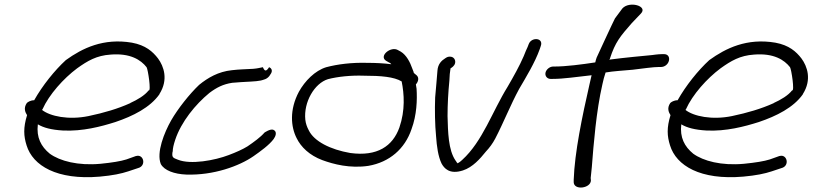

<svg xmlns="http://www.w3.org/2000/svg" viewBox="-20 -741 3542 837"><path d="M97 -292C81 -269 91 -250 98 -239C81 -184 83 -148 96 -107C123 -19 228 45 415 29C471 24 509 16 539 6L581 -8C619 -17 607 -70 574 -61H573L531 -46C506 -38 468 -32 418 -27C320 -18 241 -39 197 -71C159 -102 138 -142 145 -199C170 -184 204 -175 255 -172C340 -168 420 -189 483 -209C560 -235 634 -272 675 -330V-331C715 -394 694 -452 669 -486C646 -516 615 -544 555 -555C431 -576 339 -531 267 -479C218 -434 165 -368 129 -304C113 -304 101 -296 97 -292ZM163 -262 165 -264C194 -329 257 -399 316 -443C362 -476 401 -499 462 -503C548 -510 594 -480 619 -448C625 -439 640 -341 628 -347C611 -325 579 -306 548 -292V-291H547C494 -267 433 -249 366 -235C279 -217 198 -234 163 -262Z M733 -81C733 -94 737 -111 744 -132C770 -210 832 -286 893 -336C925 -360 953 -374 992 -380C1005 -381 1019 -382 1031 -383C1054 -385 1094 -385 1117 -390C1125 -393 1147 -394 1159 -417C1169 -430 1166 -443 1153 -448C1141 -429 1134 -429 1126 -448C1109 -445 1106 -443 1084 -441C1053 -439 1024 -439 991 -435C932 -429 886 -402 848 -371C806 -331 756 -268 726 -216C696 -163 661 -76 681 -26C696 2 740 18 792 20C911 24 1023 -17 1085 -60C1115 -81 1154 -109 1173 -135C1181 -146 1190 -167 1172 -175C1159 -181 1133 -163 1133 -163C1117 -144 1087 -122 1059 -103C1038 -90 1009 -77 977 -65C917 -42 811 -22 755 -45C733 -53 729 -56 732 -78Z M1273 -139C1292 -100 1329 -64 1385 -43C1434 -25 1506 -6 1586 -18C1678 -34 1745 -92 1774 -178C1797 -240 1799 -306 1796 -354L1793 -373C1803 -384 1808 -401 1797 -412L1784 -423C1783 -430 1779 -436 1777 -443C1768 -469 1752 -501 1727 -516L1716 -522C1685 -542 1630 -497 1663 -476L1677 -468C1681 -467 1682 -465 1686 -461C1655 -465 1619 -467 1581 -467C1513 -469 1451 -461 1402 -448C1353 -433 1309 -388 1283 -341C1241 -262 1248 -188 1273 -139ZM1410 -396C1453 -407 1510 -413 1566 -411C1641 -411 1698 -406 1731 -386C1742 -332 1747 -260 1721 -185C1692 -104 1625 -58 1507 -74C1420 -89 1349 -125 1326 -173C1318 -188 1313 -202 1311 -219C1303 -296 1351 -378 1410 -396Z M2333 -527 2337 -539C2352 -577 2297 -581 2285 -549L2280 -536C2276 -528 2270 -514 2263 -496C2245 -454 2218 -406 2193 -363C2126 -255 2084 -125 1995 -44C1989 -38 1981 -32 1975 -29C1972 -31 1970 -35 1967 -40H1966V-41C1934 -87 1933 -166 1931 -235C1931 -286 1934 -339 1939 -389C1940 -412 1941 -426 1944 -443C1949 -446 1961 -453 1964 -466C1967 -480 1958 -494 1942 -494C1936 -494 1931 -494 1921 -487C1905 -477 1889 -462 1887 -433C1885 -399 1880 -357 1877 -316C1875 -262 1876 -197 1881 -147C1884 -103 1890 -59 1905 -28C1916 -8 1939 21 1998 2C2041 -12 2073 -49 2098 -80C2114 -97 2128 -116 2139 -137C2175 -206 2206 -285 2243 -353C2274 -406 2312 -468 2333 -527Z M2399 -451H2392C2376 -451 2361 -438 2358 -424C2355 -409 2366 -397 2380 -397H2388C2439 -397 2493 -406 2559 -413L2550 -374C2518 -234 2485 -76 2481 43V54C2483 90 2556 80 2556 45L2555 35C2555 30 2558 13 2560 -13C2568 -115 2579 -255 2606 -373C2610 -391 2614 -408 2620 -425C2655 -431 2696 -433 2738 -437C2781 -442 2827 -449 2853 -449H2862C2877 -449 2892 -460 2896 -476C2900 -492 2892 -505 2875 -505H2866C2849 -505 2823 -501 2823 -501C2782 -497 2704 -490 2636 -481C2636 -483 2639 -483 2639 -485V-486C2662 -557 2684 -583 2734 -640L2774 -682C2806 -715 2723 -738 2693 -704L2661 -661C2656 -653 2581 -490 2581 -490C2578 -483 2577 -476 2575 -469C2517 -460 2446 -451 2399 -451Z M2902 -292C2886 -269 2896 -250 2903 -239C2886 -184 2888 -148 2901 -107C2928 -19 3033 45 3220 29C3276 24 3314 16 3344 6L3386 -8C3424 -17 3412 -70 3379 -61H3378L3336 -46C3311 -38 3273 -32 3223 -27C3125 -18 3046 -39 3002 -71C2964 -102 2943 -142 2950 -199C2975 -184 3009 -175 3060 -172C3145 -168 3225 -189 3288 -209C3365 -235 3439 -272 3480 -330V-331C3520 -394 3499 -452 3474 -486C3451 -516 3420 -544 3360 -555C3236 -576 3144 -531 3072 -479C3023 -434 2970 -368 2934 -304C2918 -304 2906 -296 2902 -292ZM2968 -262 2970 -264C2999 -329 3062 -399 3121 -443C3167 -476 3206 -499 3267 -503C3353 -510 3399 -480 3424 -448C3430 -439 3445 -341 3433 -347C3416 -325 3384 -306 3353 -292V-291H3352C3299 -267 3238 -249 3171 -235C3084 -217 3003 -234 2968 -262Z"/></svg>

Font: Stray Cat
Style: BdExtObl
Weight: 700
Version: Version 1.0